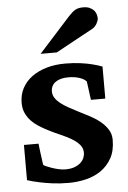

<svg xmlns="http://www.w3.org/2000/svg" viewBox="-53 -774 552 825"><g transform="rotate(-5 222.5 -361.0)"><path d="M397.9 -335H335.9L325.2 -415Q315.4 -426.3 294.9 -433.1Q274.4 -439.9 247.1 -439.9Q211.9 -439.9 191.9 -425.5Q171.9 -411.1 171.9 -384.8Q171.9 -370.1 180.2 -357.4Q188.5 -344.7 202.6 -333.5Q216.8 -322.3 234.9 -312.3Q252.9 -302.2 272.9 -292Q297.9 -279.3 323.2 -266.1Q348.6 -252.9 368.7 -236.8Q388.7 -220.7 401.4 -200.9Q414.1 -181.2 414.1 -155.8Q414.1 -108.4 396 -76.4Q377.9 -44.4 349.1 -24.7Q320.3 -4.9 283.7 3.7Q247.1 12.2 210 12.2Q172.9 12.2 140.9 8.1Q108.9 3.9 84.5 -1.5Q56.2 -7.3 32.2 -15.1V-167H95.2Q96.2 -156.7 98.1 -141.1Q100.1 -125.5 102.1 -110.8Q104 -93.8 106.9 -75.2Q107.9 -72.8 118.2 -68.1Q128.4 -63.5 142.6 -58.6Q156.7 -53.7 172.4 -50.3Q188 -46.9 200.2 -46.9Q225.6 -46.9 242.2 -53.7Q258.8 -60.5 268.6 -70.3Q278.3 -80.1 282.2 -91.1Q286.1 -102.1 286.1 -110.8Q286.1 -131.3 273.2 -146.2Q260.3 -161.1 239.7 -173.3Q219.2 -185.5 193.6 -196.5Q168 -207.5 143.1 -220.2Q122.1 -230.5 103 -242.7Q84 -254.9 69.6 -270Q55.2 -285.2 46.6 -304.2Q38.1 -323.2 38.1 -348.1Q38.1 -382.8 53 -410.9Q67.9 -439 94.7 -458.7Q121.6 -478.5 158.2 -489.3Q194.8 -500 238.8 -500Q275.9 -500 305.4 -495.8Q335 -491.7 355.5 -486.3Q379.4 -480.5 397.9 -473.1ZM395.5 -681.2Q395.5 -676.3 393.3 -670.2Q391.1 -664.1 387.7 -658.2Q384.3 -652.3 379.4 -647.2Q374.5 -642.1 369.6 -639.2L207.5 -550.8H137.7L274.4 -702.1Q283.2 -711.4 290.3 -717.5Q297.4 -723.6 304.4 -727.3Q311.5 -731 319.3 -732.4Q327.1 -733.9 337.4 -733.9Q353.5 -733.9 364.5 -729Q375.5 -724.1 382.6 -716.6Q389.6 -709 392.6 -699.5Q395.5 -689.9 395.5 -681.2Z"/></g></svg>

Font: Charis SIL Afr
Style: Bold
Weight: 700
Foundry: SIL International
Version: Version 5.000